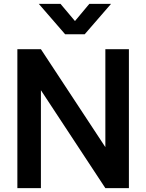

<svg xmlns="http://www.w3.org/2000/svg" viewBox="-20 -975 758 995"><path d="M368.5 -866 293.5 -955H181L317.5 -797.5H419L555.5 -955H443ZM192 0V-507.5L526 0H648V-720H526V-212.5L192 -720H70V0Z"/></svg>

Font: Hauora
Style: Bold
Weight: 700
Designer: Wayne Shih
Foundry: WCYS
Version: Version 1.001;hotconv 1.0.109;makeotfexe 2.5.65596